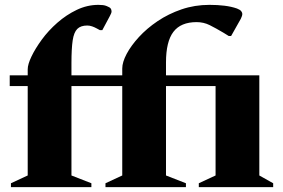

<svg xmlns="http://www.w3.org/2000/svg" viewBox="-20 -770 1164 790"><path d="M25 0V-16L94 -48V-416H20V-460H94V-485Q94 -505 109.5 -537.5Q125 -570 152 -607Q179 -644 216 -676.5Q253 -709 296 -729.5Q339 -750 385 -750Q395 -750 403.5 -749Q412 -748 419 -745Q432 -740 435.5 -735Q439 -730 439 -723Q439 -719 437 -714.5Q435 -710 432 -704L401 -646H391L378 -653Q369 -658 359 -661.5Q349 -665 339 -665Q312 -665 298 -651Q284 -637 279 -603.5Q274 -570 274 -510V-460H483V-488Q483 -514 501 -548Q519 -582 551.5 -617.5Q584 -653 628.5 -683Q673 -713 727 -731.5Q781 -750 842 -750Q875 -750 903.5 -746.5Q932 -743 955 -735Q968 -730 972.5 -724Q977 -718 977 -713Q977 -705 971 -693L931 -622H921L900 -635Q868 -654 843 -666.5Q818 -679 789 -679Q724 -679 693.5 -639Q663 -599 663 -513V-460H1047V-48L1104 -16V0H798V-16L867 -48V-416H663V-48L745 -16V0H414V-16L483 -48V-416H274V-48L356 -16V0Z"/></svg>

Font: Spectral SC ExtraBold
Style: Regular
Weight: 800
Designer: Jean-Baptiste Levee
Foundry: Production Type
Version: Version 2.001